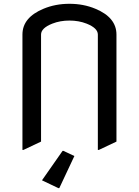

<svg xmlns="http://www.w3.org/2000/svg" viewBox="-20 -767 728 1007"><path d="M97.7 19.5V-585.9Q97.7 -675.3 208.5 -721.2Q270.5 -747.1 344.2 -747.1Q418 -747.1 480 -721.2Q590.8 -675.3 590.8 -585.9V-24.4L498 19.5H493.2V-585.9Q493.2 -619.6 434.1 -643.1Q393.1 -659.2 344.2 -659.2Q295.4 -659.2 254.4 -643.1Q195.3 -619.6 195.3 -585.9V-24.4L102.5 19.5ZM291 219.7H286.1L200.2 178.7L308.1 24.4H313L370.1 51.3Z"/></svg>

Font: Nova Flat
Style: Book
Weight: 400
Version: Version 2.000